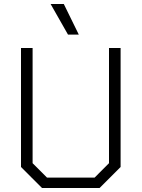

<svg xmlns="http://www.w3.org/2000/svg" viewBox="-20 -940 708 960"><path d="M85 -105V-700H143V-124L215 -52H453L525 -124V-700H583V-105L478 0H190ZM233 -920H299L374 -767H320Z"/></svg>

Font: Chakra Petch Light
Style: Regular
Weight: 300
Designer: Katatrad Aksorn Co.,Ltd.
Foundry: Cadson Demak Co.,Ltd.
Version: Version 1.000; ttfautohint (v1.6)